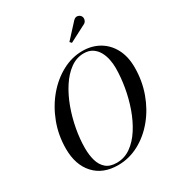

<svg xmlns="http://www.w3.org/2000/svg" viewBox="-226 -1115 1166 1265"><g transform="rotate(-30 357.5 -482.5)"><path d="M569 -908.5 438 -840.5 426 -853.5 526.5 -963Q542.5 -978.5 559 -974.2Q575.5 -970 582.5 -957.5Q589.5 -945 585.2 -930.2Q581 -915.5 569 -908.5ZM300 10Q185 10 119.8 -61.5Q54.5 -133 54.5 -255Q54.5 -357.5 89 -448.8Q123.5 -540 182.2 -610Q241 -680 315.5 -720Q390 -760 469.5 -760Q541 -760 596.5 -727.8Q652 -695.5 683.5 -636Q715 -576.5 715 -495Q715 -392.5 682 -301.2Q649 -210 591.2 -140Q533.5 -70 458.5 -30Q383.5 10 300 10ZM469.5 -742Q414.5 -742 367.5 -708Q320.5 -674 283 -616.5Q245.5 -559 219.2 -487.8Q193 -416.5 179 -340.8Q165 -265 165 -195.5Q165 -144.5 177 -101.8Q189 -59 218.5 -33.5Q248 -8 300 -8Q358.5 -8 406.5 -42Q454.5 -76 491.5 -133.5Q528.5 -191 553.8 -262.2Q579 -333.5 592 -409.2Q605 -485 605 -554.5Q605 -585.5 598.5 -618.2Q592 -651 576.5 -679Q561 -707 534.8 -724.5Q508.5 -742 469.5 -742Z"/></g></svg>

Font: Bodoni* 11pt
Style: Italic
Weight: 400
Italic angle: -13°
Version: Version 2.3